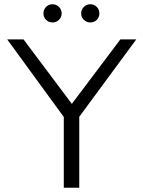

<svg xmlns="http://www.w3.org/2000/svg" viewBox="-20 -886 676 906"><path d="M281 0H354V-335L623 -700H548L319 -396L91 -700H14L281 -334ZM406 -780C430 -780 449 -798 449 -823C449 -847 430 -866 406 -866C383 -866 363 -847 363 -823C363 -798 383 -780 406 -780ZM228 -780C251 -780 271 -798 271 -823C271 -847 251 -866 228 -866C204 -866 185 -847 185 -823C185 -798 204 -780 228 -780Z"/></svg>

Font: Chess Sans
Style: Regular
Weight: 400
Designer: Wolf Bōese
Foundry: Wolf Bōese
Version: Version 7.223;Glyphs 3.3 (3306)